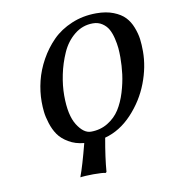

<svg xmlns="http://www.w3.org/2000/svg" viewBox="-69 -498 603 684"><g transform="rotate(-10 232.5 -156.0)"><path d="M161.1 -169.9Q161.1 -98.6 183.8 -62.7Q206.5 -26.9 232.9 -26.9Q267.1 -26.9 294.2 -43.5Q321.3 -60.1 337.4 -85.4Q353.5 -110.8 363.8 -144.5Q374 -178.2 377.9 -208.7Q381.8 -239.3 381.8 -270Q381.8 -287.6 380.4 -303.5Q378.9 -319.3 374.3 -338.9Q369.6 -358.4 361.8 -372.6Q354 -386.7 339.6 -396.2Q325.2 -405.8 306.2 -405.8Q268.6 -405.8 239.3 -382.1Q210 -358.4 193.6 -321.3Q177.2 -284.2 169.2 -245.1Q161.1 -206.1 161.1 -169.9ZM78.1 -162.1Q78.1 -199.2 87.4 -237.1Q96.7 -274.9 116.9 -311.3Q137.2 -347.7 165.3 -376Q193.4 -404.3 234.6 -421.6Q275.9 -439 324.2 -439Q359.9 -439 386 -428.7Q412.1 -418.5 427 -402.8Q441.9 -387.2 450.7 -364.5Q459.5 -341.8 462.2 -321.5Q464.8 -301.3 464.8 -276.9Q464.8 -220.2 442.6 -162.4Q420.4 -104.5 377 -58.1Q333.5 -11.7 278.8 2.9Q266.1 73.2 262.2 124L258.8 127Q249 124 214.8 124Q199.2 124 187.5 124.8Q175.8 125.5 171.9 126L168 127V124Q181.2 89.4 202.1 8.8Q170.4 5.9 146.5 -8.3Q122.6 -22.5 109.9 -40.8Q97.2 -59.1 89.6 -83.3Q82 -107.4 80.1 -125.5Q78.1 -143.6 78.1 -162.1Z"/></g></svg>

Font: Common Serif SemiBold
Style: Italic
Weight: 600
Italic angle: -12°
Designer: Philipp H. Poll, Khaled Hosny
Foundry: Stefan Peev, Context Ltd.
Version: Version 1.026